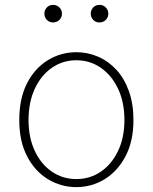

<svg xmlns="http://www.w3.org/2000/svg" viewBox="-20 -754 626 787"><path d="M293 13Q230 13 176.5 -19.5Q123 -52 91 -113.5Q59 -175 59 -262Q59 -351 91 -413Q123 -475 176.5 -507.5Q230 -540 293 -540Q340 -540 382.5 -521.5Q425 -503 457.5 -467.5Q490 -432 508.5 -380Q527 -328 527 -262Q527 -175 494.5 -113.5Q462 -52 409 -19.5Q356 13 293 13ZM293 -20Q349 -20 393.5 -50.5Q438 -81 464 -135.5Q490 -190 490 -262Q490 -335 464 -390Q438 -445 393.5 -476Q349 -507 293 -507Q237 -507 192.5 -476Q148 -445 122.5 -390Q97 -335 97 -262Q97 -190 122.5 -135.5Q148 -81 192.5 -50.5Q237 -20 293 -20ZM198 -662Q182 -662 172 -672.5Q162 -683 162 -698Q162 -713 172 -723.5Q182 -734 198 -734Q213 -734 223.5 -723.5Q234 -713 234 -698Q234 -683 223.5 -672.5Q213 -662 198 -662ZM388 -662Q372 -662 362 -672.5Q352 -683 352 -698Q352 -713 362 -723.5Q372 -734 388 -734Q403 -734 413.5 -723.5Q424 -713 424 -698Q424 -683 413.5 -672.5Q403 -662 388 -662Z"/></svg>

Font: Noto Sans HK Thin
Style: Regular
Weight: 100
Designer: Ryoko NISHIZUKA 西塚涼子 (kana, bopomofo & ideographs); Paul D. Hunt (Latin, Greek & Cyrillic); Sandoll Communications 산돌커뮤니
Foundry: Adobe
Version: Version 2.004-H2;hotconv 1.0.118;makeotfexe 2.5.65603